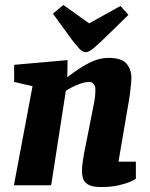

<svg xmlns="http://www.w3.org/2000/svg" viewBox="-20 -746 605 773"><path d="M387 7Q350 7 334 -3.5Q318 -14 314 -28Q310 -42 310 -54Q310 -74 313 -94Q316 -114 318 -126L358 -328Q361 -342 362.5 -356Q364 -370 364 -387Q364 -399 357.5 -407.5Q351 -416 340 -416Q322 -416 301.5 -408.5Q281 -401 265.5 -392.5Q250 -384 245 -380L186 0H36L111 -399L37 -416V-485L252 -504L251 -436H252Q278 -456 300.5 -470.5Q323 -485 342.5 -494.5Q362 -504 380.5 -508.5Q399 -513 417 -513Q470 -513 489.5 -489.5Q509 -466 509 -433Q509 -422 507 -402Q505 -382 502.5 -363.5Q500 -345 498 -335L457 -95H527V-26Q525 -24 508 -16Q491 -8 460.5 -0.5Q430 7 387 7ZM325 -536Q312 -536 298.5 -551Q285 -566 271 -584L193 -691L235 -726L339 -652L465 -722L497 -686L410 -601Q377 -569 357.5 -552.5Q338 -536 325 -536Z"/></svg>

Font: Faustina ExtraBold
Style: Italic
Weight: 800
Italic angle: -8°
Designer: Alfonso Garcia
Foundry: http://www.omnibus-type.com
Version: Version 1.200